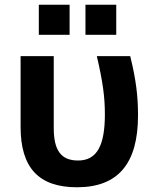

<svg xmlns="http://www.w3.org/2000/svg" viewBox="-20 -782 654 811"><path d="M144 -635H274V-762H144ZM341 -635H471V-762H341ZM305 9C479 9 563 -91 563 -295C563 -374 555 -444 530 -545H389C415 -433 423 -371 423 -299C423 -170 391 -104 310 -104C238 -104 207 -146 207 -242V-545H67V-246C67 -73 144 9 305 9Z"/></svg>

Font: Kathrein 75 Bold
Style: Regular
Weight: 700
Designer: Lazydogs Typefoundry, based on Open Sans by Ascender Corporation
Foundry: Lazydogs Typefoundry
Version: Version 1.003;PS 001.003;hotconv 1.0.88;makeotf.lib2.5.64775